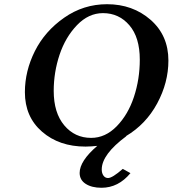

<svg xmlns="http://www.w3.org/2000/svg" viewBox="-20 -678 813 904"><path d="M409.2 -28.8Q476.1 -28.8 529.5 -83.5Q583 -138.2 610.6 -221.7Q638.2 -305.2 638.2 -397Q638.2 -502 589.1 -559.1Q540 -616.2 464.8 -616.2Q397 -616.2 342.5 -559.6Q288.1 -502.9 260.5 -420.4Q232.9 -337.9 232.9 -250Q232.9 -147 282.5 -87.9Q332 -28.8 409.2 -28.8ZM355 136.2Q355 80.1 438 8.8Q412.1 11.7 382.8 12.2Q258.8 12.2 178 -57.9Q97.2 -127.9 97.2 -244.1Q97.2 -343.3 144 -437Q190.9 -530.8 282 -594.5Q373 -658.2 483.9 -658.2Q605 -658.2 689 -584.7Q772.9 -511.2 772.9 -393.1Q772.9 -289.1 720 -190.9Q667 -92.8 573.2 -37.1H575.2Q459 48.8 459 120.1Q459 137.2 467 148.7Q475.1 160.2 488.8 160.2Q508.8 160.2 558.1 117.2L594.2 137.2Q537.1 206.1 458 206.1Q412.1 206.1 383.5 187.7Q355 169.4 355 136.2Z"/></svg>

Font: Linux Libertine O
Style: Semibold Italic
Weight: 600
Italic angle: -11.5°
Designer: Philipp H. Poll
Foundry: Philipp H. Poll
Version: Version 5.1.2